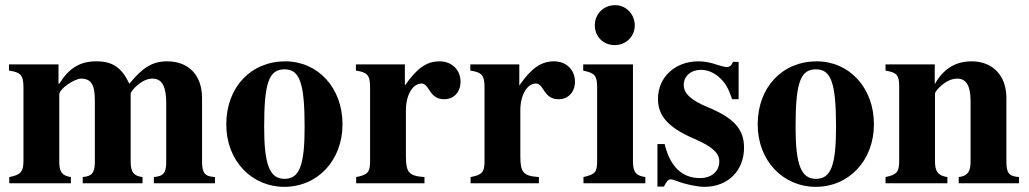

<svg xmlns="http://www.w3.org/2000/svg" viewBox="-20 -711 3991 745"><path d="M814 0V-24C775 -26 764 -40 764 -83V-331C764 -420 711 -473 629 -473C572 -473 534 -450 482 -386C452 -449 417 -473 354 -473C290 -473 248 -447 210 -386H207V-461H15V-437C59 -431 71 -420 71 -373V-86C71 -45 60 -32 16 -24V0H255V-24C220 -29 210 -45 210 -83V-344C210 -368 271 -406 294 -406C333 -406 348 -383 348 -323V-83C348 -42 338 -27 301 -24V0H533V-24C498 -28 487 -45 487 -83V-348C487 -353 501 -371 514 -381C535 -399 554 -406 572 -406C610 -406 625 -373 625 -311V-83C625 -41 615 -27 577 -24V0Z M1162 -218C1162 -69 1142 -17 1084 -17C1026 -17 1005 -73 1005 -218C1005 -389 1023 -442 1084 -442C1143 -442 1162 -389 1162 -218ZM1309 -229C1309 -371 1213 -473 1087 -473C955 -473 858 -374 858 -228C858 -86 958 14 1083 14C1212 14 1309 -88 1309 -229Z M1551 -461H1361V-437C1404 -431 1416 -420 1416 -373V-84C1416 -43 1406 -32 1362 -24V0H1627V-24C1566 -28 1555 -42 1555 -106V-283C1555 -342 1581 -387 1616 -387C1624 -387 1633 -382 1644 -364C1661 -336 1678 -326 1704 -326C1741 -326 1767 -354 1767 -394C1767 -440 1733 -473 1686 -473C1636 -473 1598 -447 1551 -379Z M1995 -461H1805V-437C1848 -431 1860 -420 1860 -373V-84C1860 -43 1850 -32 1806 -24V0H2071V-24C2010 -28 1999 -42 1999 -106V-283C1999 -342 2025 -387 2060 -387C2068 -387 2077 -382 2088 -364C2105 -336 2122 -326 2148 -326C2185 -326 2211 -354 2211 -394C2211 -440 2177 -473 2130 -473C2080 -473 2042 -447 1995 -379Z M2484 0V-24C2449 -29 2436 -42 2436 -85V-461H2243V-437C2287 -428 2297 -418 2297 -373V-88C2297 -42 2290 -35 2244 -24V0ZM2443 -613C2443 -656 2409 -691 2367 -691C2322 -691 2288 -657 2288 -613C2288 -569 2321 -536 2365 -536C2409 -536 2443 -569 2443 -613Z M2846 -326V-471H2824C2818 -456 2812 -451 2799 -451C2793 -451 2784 -453 2768 -458C2736 -469 2713 -473 2690 -473C2599 -473 2533 -411 2533 -327C2533 -261 2574 -215 2675 -172C2744 -142 2771 -117 2771 -85C2771 -46 2741 -20 2696 -20C2626 -20 2580 -65 2559 -152H2531V13H2556C2567 -8 2573 -15 2582 -15C2587 -15 2595 -13 2605 -9C2634 3 2685 14 2713 14C2804 14 2867 -48 2867 -138C2867 -209 2829 -252 2729 -294C2661 -322 2633 -348 2633 -382C2633 -415 2661 -440 2699 -440C2726 -440 2752 -429 2774 -408C2795 -388 2806 -369 2821 -326Z M3224 -218C3224 -69 3204 -17 3146 -17C3088 -17 3067 -73 3067 -218C3067 -389 3085 -442 3146 -442C3205 -442 3224 -389 3224 -218ZM3371 -229C3371 -371 3275 -473 3149 -473C3017 -473 2920 -374 2920 -228C2920 -86 3020 14 3145 14C3274 14 3371 -88 3371 -229Z M3934 0V-24C3895 -27 3885 -39 3885 -84V-331C3885 -418 3832 -473 3750 -473C3690 -473 3642 -446 3608 -386H3607V-461H3416V-437C3460 -430 3469 -419 3469 -376V-87C3469 -45 3461 -33 3416 -24V0H3656V-24C3619 -29 3608 -47 3608 -84V-348C3608 -352 3615 -362 3625 -372C3647 -394 3671 -406 3695 -406C3729 -406 3746 -377 3746 -321V-84C3746 -44 3734 -28 3700 -24V0Z"/></svg>

Font: XITS
Style: Bold
Weight: 700
Designer: MicroPress Inc., with final additions and corrections provided by Coen Hoffman, Elsevier (retired)
Version: Version 1.302